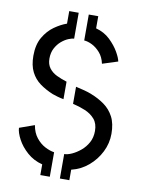

<svg xmlns="http://www.w3.org/2000/svg" viewBox="-89 -811 682 919"><g transform="rotate(10 252.5 -351.5)"><path d="M267 47V-72Q283 -72 304 -81.5Q325 -91 345.5 -108Q366 -125 379.5 -149.5Q393 -174 393 -206Q393 -242 374.5 -263.5Q356 -285 327 -297Q298 -309 267 -316V-399Q289 -394 308.5 -389Q328 -384 345 -377Q381 -363 410 -342Q439 -321 456 -288.5Q473 -256 473 -206Q473 -160 452 -118Q431 -76 395 -45.5Q359 -15 313 -4V47ZM172 47V-5Q129 -16 98 -43.5Q67 -71 50 -103Q33 -135 32 -158L105 -184Q111 -148 130 -124Q149 -100 173 -87.5Q197 -75 218 -72V47ZM218 -330Q202 -333 188 -337Q174 -341 163 -345Q127 -360 99.5 -380Q72 -400 56 -431.5Q40 -463 40 -510Q40 -564 61 -600Q82 -636 112.5 -657.5Q143 -679 172 -689V-750H218V-624Q208 -624 191 -617Q174 -610 157.5 -596Q141 -582 129.5 -560.5Q118 -539 118 -510Q118 -482 132 -463.5Q146 -445 169 -434Q192 -423 218 -415ZM370 -529Q363 -561 345 -581.5Q327 -602 306 -612.5Q285 -623 267 -624V-750H313V-691Q354 -680 382 -653Q410 -626 426 -598Q442 -570 445 -553Z"/></g></svg>

Font: Stick No Bills ExtraLight
Style: Regular
Weight: 400
Version: Version 2.000